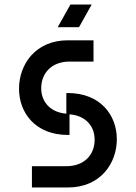

<svg xmlns="http://www.w3.org/2000/svg" viewBox="-20 -828 600 848"><path d="M121 0H280C424 0 496 -107 496 -213C496 -319 424 -417 280 -417H273V-326C204 -331 162 -377 162 -438C162 -505 208 -556 287 -556H393V-650H280C136 -650 64 -543 64 -436C64 -330 136 -232 280 -232H287V-323C357 -318 398 -272 398 -211C398 -144 352 -94 273 -94H121ZM235 -708H329L385 -808H291Z"/></svg>

Font: Grotesk 02 Mince
Style: Bold
Weight: 400
Designer: Frank Adebiaye, contributions by Jérémy Landes, Ariel Martín Pérez
Foundry: Velvetyne Type Foundry
Version: Version 3.000;Glyphs 3.1.2 (3150)